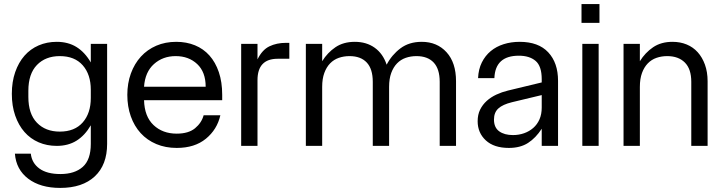

<svg xmlns="http://www.w3.org/2000/svg" viewBox="-20 -715 3546 941"><path d="M275 206Q178 206 118.5 161Q59 116 53 38H131Q136 84 173 111Q210 138 276 138Q346 138 385.5 103Q425 68 425 -10V-101Q396 -51 355 -25.5Q314 0 258 0Q210 0 169.5 -17.5Q129 -35 100 -68Q71 -101 54.5 -148.5Q38 -196 38 -255Q38 -314 54.5 -361.5Q71 -409 100 -442Q129 -475 169.5 -492.5Q210 -510 258 -510Q314 -510 355 -484.5Q396 -459 425 -409V-500H505V-10Q505 93 444.5 149.5Q384 206 275 206ZM119 -240Q119 -157 161 -113.5Q203 -70 273 -70Q346 -70 385.5 -115Q425 -160 425 -235V-275Q425 -350 385.5 -395Q346 -440 273 -440Q203 -440 161 -396.5Q119 -353 119 -270Z M846 10Q791 10 746 -9Q701 -28 669.5 -62.5Q638 -97 621 -145Q604 -193 604 -250Q604 -307 621.5 -355Q639 -403 670.5 -437.5Q702 -472 746 -491Q790 -510 844 -510Q894 -510 935.5 -493Q977 -476 1006.5 -443Q1036 -410 1052.5 -361.5Q1069 -313 1069 -250V-224H686Q688 -144 732.5 -102Q777 -60 846 -60Q904 -60 936 -86.5Q968 -113 978 -150H1060Q1044 -80 989 -35Q934 10 846 10ZM988 -290Q988 -362 946.5 -401Q905 -440 841 -440Q778 -440 734.5 -401Q691 -362 686 -290Z M1162 -500H1242V-424Q1265 -471 1300.5 -488Q1336 -505 1381 -505H1398V-427H1341Q1242 -427 1242 -322V0H1162Z M1479 -500H1559V-415Q1585 -457 1624 -483.5Q1663 -510 1719 -510Q1776 -510 1816.5 -481Q1857 -452 1875 -398Q1900 -446 1942.5 -478Q1985 -510 2047 -510Q2122 -510 2168.5 -459Q2215 -408 2215 -317V0H2135V-314Q2135 -377 2105.5 -408.5Q2076 -440 2021 -440Q1993 -440 1968.5 -431.5Q1944 -423 1926 -404.5Q1908 -386 1897.5 -357.5Q1887 -329 1887 -289V0H1807V-314Q1807 -377 1777.5 -408.5Q1748 -440 1693 -440Q1665 -440 1640.5 -431.5Q1616 -423 1598 -404.5Q1580 -386 1569.5 -357.5Q1559 -329 1559 -289V0H1479Z M2474 10Q2401 10 2361 -27Q2321 -64 2321 -121Q2321 -153 2333 -177.5Q2345 -202 2365.5 -220.5Q2386 -239 2413 -251.5Q2440 -264 2469 -271L2635 -311V-327Q2635 -391 2605 -416.5Q2575 -442 2523 -442Q2407 -442 2403 -332H2323Q2325 -376 2341.5 -409Q2358 -442 2385 -464.5Q2412 -487 2448.5 -498.5Q2485 -510 2527 -510Q2619 -510 2667 -458.5Q2715 -407 2715 -319V0H2635V-84Q2606 -39 2568 -14.5Q2530 10 2474 10ZM2401 -129Q2401 -90 2426.5 -71.5Q2452 -53 2494 -53Q2523 -53 2548.5 -62Q2574 -71 2593.5 -88Q2613 -105 2624 -130Q2635 -155 2635 -188V-249L2489 -214Q2444 -203 2422.5 -183.5Q2401 -164 2401 -129Z M2834 -500H2914V0H2834ZM2918 -603V-695H2830V-603Z M3036 -500H3116V-415Q3142 -457 3181 -483.5Q3220 -510 3276 -510Q3314 -510 3345.5 -497Q3377 -484 3399.5 -459Q3422 -434 3435 -398Q3448 -362 3448 -317V0H3368V-314Q3368 -377 3336.5 -408.5Q3305 -440 3250 -440Q3222 -440 3197.5 -431.5Q3173 -423 3155 -404.5Q3137 -386 3126.5 -357.5Q3116 -329 3116 -289V0H3036Z"/></svg>

Font: CyStack Display
Style: Regular
Weight: 400
Designer: Weizhong Zhang
Foundry: 本地遙控
Version: Version 1.000;Glyphs 3.1.2 (3151)